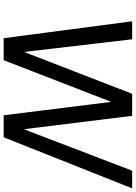

<svg xmlns="http://www.w3.org/2000/svg" viewBox="133 -873 740 1046"><g transform="rotate(90 503.0 -350.0)"><path d="M535 -586 308 0H188L96 -700H194L263 -111L491 -700H611L684 -110L910 -700H1006L728 0H608Z"/></g></svg>

Font: Retni Sans Medium
Style: Italic
Weight: 500
Italic angle: -8°
Designer: Vitaly Kuzmin
Foundry: ParaType Ltd.
Version: Version 1.00;June 10, 2019;FontCreator 11.5.0.2425 64-bit; t